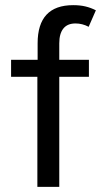

<svg xmlns="http://www.w3.org/2000/svg" viewBox="-20 -725 392 745"><path d="M125 -427H23V-493H126V-557Q126 -705 264 -705Q290.5 -705 311.5 -700Q332.5 -695 352 -685L324 -621Q299.5 -634 273 -634Q241.5 -634 225.8 -614.2Q210 -594.5 210 -557V-493H325V-427H210V0H125Z"/></svg>

Font: HK Grotesk
Style: Regular
Weight: 400
Designer: Alfredo Marco Pradil
Foundry: Hanken Design Co.
Version: Version 3.001